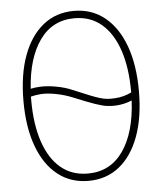

<svg xmlns="http://www.w3.org/2000/svg" viewBox="-53 -772 706 835"><g transform="rotate(-5 300.0 -355.0)"><path d="M300 16Q222 16 165.5 -29Q109 -74 78.5 -157Q48 -240 48 -354Q48 -469 78.5 -552Q109 -635 165.5 -680.5Q222 -726 300 -726Q378 -726 434.5 -680.5Q491 -635 521.5 -552Q552 -469 552 -354Q552 -240 521.5 -157Q491 -74 434.5 -29Q378 16 300 16ZM265 -384Q310 -365 337.5 -354Q365 -343 382.5 -338Q400 -333 414 -332Q428 -331 445 -332Q484 -334 518 -351V-354Q518 -459 492.5 -535Q467 -611 418.5 -652.5Q370 -694 300 -694Q204 -694 148.5 -616.5Q93 -539 84 -405Q103 -409 122 -410Q153 -412 193 -405Q233 -398 265 -384ZM300 -16Q398 -16 454 -96Q510 -176 517 -316Q484 -302 447 -300Q428 -299 408.5 -301.5Q389 -304 357 -315Q325 -326 267 -350Q231 -365 192.5 -372.5Q154 -380 125 -378Q102 -376 82 -371Q82 -363 82 -354Q82 -250 107.5 -174Q133 -98 181.5 -57Q230 -16 300 -16Z"/></g></svg>

Font: Geist Mono Thin
Style: Regular
Weight: 100
Monospace: yes
Designer: Basement.studio, Andrés Briganti, Mateo Zaragoza
Foundry: Basement.studio, Vercel, Andrés Briganti, Guido Ferreyra, Mateo Zaragoza
Version: Version 1.500; ttfautohint (v1.8.4.7-5d5b)